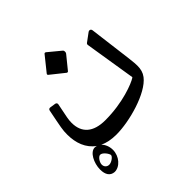

<svg xmlns="http://www.w3.org/2000/svg" viewBox="-202 -566 1150 1150"><g transform="rotate(-45 373.0 9.5)"><path d="M260.7 -282.7 348.1 -212.9C349.6 -211.9 351.1 -211.4 353 -211.4C355 -211.4 357.4 -212.4 358.9 -213.9L426.3 -296.9C429.2 -300.3 430.2 -305.2 430.2 -310C430.2 -315.4 428.7 -320.3 425.3 -323.2L346.7 -388.2C344.2 -389.6 342.3 -390.6 340.3 -390.6C337.9 -390.6 335.9 -389.6 334 -387.2L260.3 -295.4C258.3 -293 257.3 -291 257.3 -289C257.3 -286.6 258.3 -284.6 260.7 -282.7ZM637.2 -283.2C636.2 -292 630.4 -296.9 623 -296.9C620.1 -296.9 616.7 -295.9 613.3 -293.4L559.1 -253.4C556.2 -251.4 554.7 -247.1 554.7 -243.1L606.9 82.5C606.9 83 606.4 84.5 604 86C575.7 104.5 460.9 151.4 310.5 151.4C209.5 151.4 156.2 105 156.2 19.5C156.2 -7.8 159.7 -21 178.7 -115.2C180.2 -123 175.3 -129.4 167 -130.8L130.8 -136.2C124 -137.2 117.2 -133.3 115.7 -125.5C91.8 -4.9 87.9 9.8 87.9 50.8C87.9 122.1 110.8 186 165.5 224.1C160.1 222.7 155.3 221.7 149.9 221.7C110.8 221.7 79.1 283.7 79.1 338.4C79.1 381.9 96.7 407.7 130.4 410.2C175.8 411.1 217.3 362.3 217.3 309.1C217.3 279.8 206 253.4 189 237.8C217.8 251.5 253.4 259.3 296.9 259.3C408.2 259.3 595.2 208 654.8 130.4C671.4 108.4 677.2 85.5 677.2 55.7C677.2 27.4 674.3 8.3 637.2 -283.2ZM138.7 356.5C120.6 356.5 106.9 343.3 106.9 324.2C106.9 304.2 126.9 275.4 142.1 275.4C163.1 275.4 187 311.6 187 322.8C187 336 158.2 356.5 138.7 356.5Z"/></g></svg>

Font: Pfont
Style: Regular
Weight: 400
Designer: Damoon Khanjanzadeh
Foundry: pfont
Version: Version 1.000;PS 000.300;hotconv 1.0.88;makeotf.lib2.5.64775